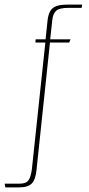

<svg xmlns="http://www.w3.org/2000/svg" viewBox="-121 -640 383 830"><path d="M-98 170 -101 154H-36Q-7 154 3 138Q13 122 17 90L75 -456H32L33 -470H76L85 -555Q88 -578 96.5 -592.5Q105 -607 122.5 -613.5Q140 -620 170 -620H234L232 -606H174Q137 -606 122.5 -594Q108 -582 105 -553L96 -470H184L178 -456H95L37 93Q33 136 16.5 153Q0 170 -38 170Z"/></svg>

Font: Smooch Sans Thin
Style: Regular
Weight: 100
Designer: Robert E. Leuschke
Foundry: Robert E. Leuschke
Version: Version 1.010